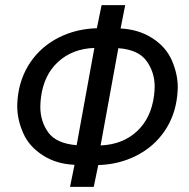

<svg xmlns="http://www.w3.org/2000/svg" viewBox="-20 -731 740 751"><path d="M469.7 -710.9H377.4L358.9 -620.6C304.7 -619.1 254.9 -606.9 209.5 -584C164.1 -561 127 -528.8 99.1 -487.8C71.3 -446.8 54.7 -400.4 49.3 -348.6C48.3 -337.4 47.4 -326.7 47.4 -316.4C47.4 -280.8 55.2 -245.6 70.8 -210.4C85.9 -175.3 111.8 -146.5 147.5 -123.5C183.1 -100.6 224.1 -88.4 271.5 -86.4L253.9 0H346.7L364.3 -85.4C418.5 -86.9 467.8 -99.1 513.2 -122.1C558.6 -145 595.2 -176.8 623.5 -217.8C651.4 -258.8 668 -305.2 673.3 -357.4C674.3 -368.2 675.3 -378.9 675.3 -389.6C675.3 -424.3 667.5 -459.5 652.3 -494.6C637.2 -529.3 611.8 -558.6 576.2 -581.5C540.5 -604.5 499 -617.2 451.7 -619.6ZM140.1 -348.6C147.5 -407.7 169.4 -454.1 207 -488.8C244.6 -523.4 292 -541.5 349.1 -543.5L279.8 -163.1C226.6 -167.5 189.9 -184.1 168.9 -212.9C148.4 -241.2 137.7 -274.9 137.7 -313.5C137.7 -324.7 138.7 -336.4 140.1 -348.6ZM582.5 -357.4C575.2 -299.3 553.2 -252.9 516.6 -218.3C480 -183.6 432.1 -164.6 373.5 -162.1L442.9 -542.5C495.1 -538.6 531.7 -522 552.7 -493.2C574.2 -463.9 585 -430.2 585 -392.1C585 -380.9 584 -369.6 582.5 -357.4Z"/></svg>

Font: Roboto
Style: Italic
Weight: 400
Italic angle: -12°
Designer: Google
Version: Version 2.137; 2017